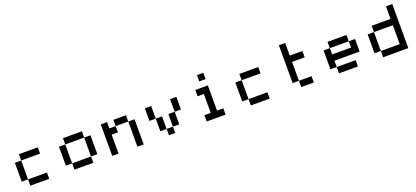

<svg xmlns="http://www.w3.org/2000/svg" viewBox="45 -1782 6211 2864"><g transform="rotate(-20 3150.0 -350.0)"><path d="M500 -500H200V-400H500ZM100 -100H200V-400H100ZM200 0H500V-100H200Z M1200 -500H900V-400H1200ZM800 -100H900V-400H800ZM900 0H1200V-100H900ZM1200 -100H1300V-400H1200Z M1600 -500H1500V0H1600V-300H1700V-400H1600ZM1700 -400H1900V-500H1700ZM1900 0H2000V-400H1900Z M2200 -300H2300V-500H2200ZM2300 -100H2400V-300H2300ZM2400 0H2500V-100H2400ZM2500 -100H2600V-300H2500ZM2600 -300H2700V-500H2600Z M3200 -700H3100V-600H3200ZM3000 0H3300V-100H3200V-500H3000V-400H3100V-100H3000Z M4000 -500H3700V-400H4000ZM3600 -100H3700V-400H3600ZM3700 0H4000V-100H3700Z M4400 -100H4500V-400H4700V-500H4500V-700H4400ZM4500 0H4700V-100H4500Z M5400 -500H5100V-400H5400ZM5000 -100H5100V-200H5500V-400H5400V-300H5100V-400H5000ZM5100 0H5400V-100H5100Z M6200 -700H6100V-500H5800V-400H6100V-100H5800V0H6200ZM5700 -100H5800V-400H5700Z"/></g></svg>

Font: FT88
Style: Regular
Weight: 400
Designer: Ange Degheest & Mandy Elbé
Foundry: Velvetyne Type Foundry
Version: Version 1.000;FEAKit 1.0